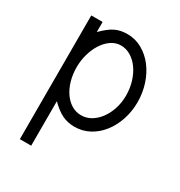

<svg xmlns="http://www.w3.org/2000/svg" viewBox="-171 -642 898 960"><g transform="rotate(30 278.0 -162.0)"><path d="M500.5 -254.4Q500.5 -200.7 484.4 -152.6Q468.3 -104.5 439.9 -68.4Q411.6 -32.2 372.6 -11.2Q333.5 9.8 287.6 9.8Q268.6 9.8 251 6.1Q233.4 2.4 216.6 -5.6Q199.7 -13.7 183.1 -26.4Q166.5 -39.1 148.4 -57.1V199.7H83V-514.6H148.4V-456.5Q167.5 -475.6 184.1 -488.8Q200.7 -502 217 -509.8Q233.4 -517.6 250.5 -521Q267.6 -524.4 287.6 -524.4Q333 -524.4 372.1 -502.4Q411.1 -480.5 439.7 -443.4Q468.3 -406.2 484.4 -357.2Q500.5 -308.1 500.5 -254.4ZM434.1 -254.4Q434.1 -295.9 422.6 -333.3Q411.1 -370.6 391.4 -398.4Q371.6 -426.3 345 -442.6Q318.4 -459 287.6 -459Q258.3 -459 232.9 -441.9Q207.5 -424.8 189 -396.5Q170.4 -368.2 159.7 -331.1Q148.9 -293.9 148.9 -254.4Q148.9 -214.4 158.9 -178.5Q168.9 -142.6 187.3 -115.5Q205.6 -88.4 231.2 -72.5Q256.8 -56.6 287.6 -56.6Q318.8 -56.6 345.5 -72.8Q372.1 -88.9 391.8 -116.2Q411.6 -143.6 422.9 -179.2Q434.1 -214.8 434.1 -254.4Z"/></g></svg>

Font: Saysettha OT
Style: Regular
Weight: 400
Designer: John M. Durdin and Silvain Dupertuis
Foundry: Lao Script for Windows
Version: Version 2.000